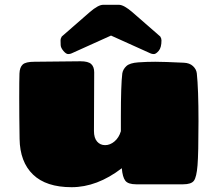

<svg xmlns="http://www.w3.org/2000/svg" viewBox="-20 -766 906 799"><path d="M372 -465 371 -221Q371 -192 384 -177Q397 -162 417.5 -162Q438 -162 456.5 -177.5Q475 -193 483 -220V-281Q483 -413 489 -461Q492 -478 506 -491Q520 -504 555.5 -506.5Q591 -509 626 -509Q661 -509 745 -505Q769 -504 783 -491Q797 -478 799 -461Q806 -396 806 -261.5Q806 -127 802 -78Q798 -29 787 -14Q776 1 742 1H547Q513 1 501.5 -14Q490 -29 487 -65V-66Q384 13 278 13Q172 13 117.5 -39.5Q63 -92 61.5 -188Q60 -284 60 -359Q60 -434 61 -460Q62 -486 74.5 -497.5Q87 -509 123 -509L315 -511Q347 -511 359.5 -499.5Q372 -488 372 -465ZM409 -746H475Q495 -746 530 -716L647 -614Q652 -606 652 -598Q652 -568 640.5 -554.5Q629 -541 620.5 -541Q612 -541 606 -544L442 -618L278 -544Q272 -541 263.5 -541Q255 -541 244 -554Q233 -567 232.5 -578Q232 -589 232 -597.5Q232 -606 237 -614L354 -716Q389 -746 409 -746Z"/></svg>

Font: Chango
Style: Regular
Weight: 400
Designer: Manuel Lupez
Foundry: Fontstage
Version: Version 1.001